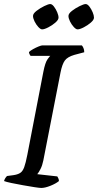

<svg xmlns="http://www.w3.org/2000/svg" viewBox="-30 -928 484 948"><path d="M174 0Q165 0 139.5 -4Q114 -8 83 -13.5Q52 -19 26 -24.5Q0 -30 -10 -34Q-8 -42 -3.5 -49Q1 -56 5 -59L35 -63Q57 -66 69.5 -74Q82 -82 89.5 -102.5Q97 -123 105 -164L184 -573Q193 -619 204.5 -635Q216 -651 218 -652H121Q119 -655 116.5 -659Q114 -663 113 -671Q120 -678 133.5 -685.5Q147 -693 160.5 -698.5Q174 -704 180 -704H374Q378 -700 382 -691Q386 -682 386 -670L337 -657Q303 -647 290 -629Q277 -611 269 -571L184 -136Q179 -111 170 -93.5Q161 -76 154 -68L253 -57Q255 -54 258 -47.5Q261 -41 261 -34Q245 -21 218.5 -10.5Q192 0 174 0ZM353 -783Q345 -783 334 -795Q323 -807 315.5 -822.5Q308 -838 308 -849Q308 -861 325.5 -874.5Q343 -888 363.5 -898Q384 -908 393 -908Q402 -908 411.5 -895.5Q421 -883 427.5 -867.5Q434 -852 434 -841Q434 -830 418.5 -816.5Q403 -803 383.5 -793Q364 -783 353 -783ZM178 -783Q170 -783 159 -795Q148 -807 140.5 -822.5Q133 -838 133 -849Q133 -861 150.5 -874.5Q168 -888 188.5 -898Q209 -908 218 -908Q227 -908 236.5 -895.5Q246 -883 252.5 -867.5Q259 -852 259 -841Q259 -830 243.5 -816.5Q228 -803 208.5 -793Q189 -783 178 -783Z"/></svg>

Font: Texturina 72pt 72pt Medium
Style: Italic
Weight: 500
Italic angle: -11°
Designer: Guillermo Torres Carreño
Foundry: Omnibus-Type
Version: Version 1.002; ttfautohint (v1.8.3)